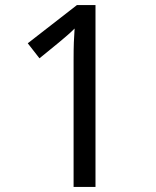

<svg xmlns="http://www.w3.org/2000/svg" viewBox="-20 -734 612 754"><path d="M355 0H269V-499Q269 -542 270 -568Q271 -594 273 -622Q257 -606 244 -595Q231 -584 211 -567L135 -505L89 -564L282 -714H355Z"/></svg>

Font: Noto Sans Wancho
Style: Regular
Weight: 400
Designer: Monotype Design Team
Foundry: Monotype Imaging Inc.
Version: Version 2.001; ttfautohint (v1.8.4.7-5d5b)